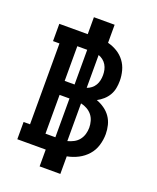

<svg xmlns="http://www.w3.org/2000/svg" viewBox="-170 -943 940 1149"><g transform="rotate(20 300.0 -368.0)"><path d="M225 107V0H44V-110H85V-625H44V-735H225V-843H357V-728Q389 -720 417 -703Q445 -686 464.5 -660Q484 -634 492.5 -602Q501 -570 501 -538Q501 -514 496.5 -490.5Q492 -467 480 -446.5Q468 -426 450 -410Q432 -394 411 -383Q438 -373 461.5 -356.5Q485 -340 501 -317Q517 -294 524 -266Q531 -238 531 -210Q531 -173 520 -137Q509 -101 484.5 -73.5Q460 -46 427 -29Q394 -12 357 -5V107ZM191 -425H254V-646H191ZM329 -431Q344 -436 357.5 -446.5Q371 -457 379.5 -471.5Q388 -486 391.5 -502.5Q395 -519 395 -536Q395 -553 391.5 -569Q388 -585 379.5 -599.5Q371 -614 357.5 -624.5Q344 -635 329 -640ZM191 -89H254V-336H191ZM329 -92Q349 -97 368 -107Q387 -117 400 -133.5Q413 -150 419 -170.5Q425 -191 425 -212Q425 -233 419 -254Q413 -275 400 -291Q387 -307 368 -317.5Q349 -328 329 -332Z"/></g></svg>

Font: Iosevka Etoile Extrabold
Style: Regular
Weight: 800
Designer: Belleve Invis
Foundry: Belleve Invis
Version: Version 22.1.2; ttfautohint (v1.8.4)